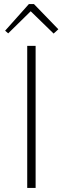

<svg xmlns="http://www.w3.org/2000/svg" viewBox="-20 -918 307 938"><path d="M20 -755 5 -768 121 -898H146L265 -775L242 -754L130 -863ZM113 0V-694H154V0Z"/></svg>

Font: Cantarell Light
Style: Regular
Weight: 300
Designer: Dave Crossland, Nikolaus Waxweiler, Florian Fecher, Jacques Le Bailly, Eben Sorkin, Alexei Vanyashin, Alexios Zavras, Em
Version: Version 0.303